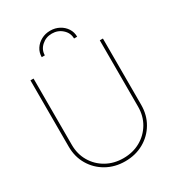

<svg xmlns="http://www.w3.org/2000/svg" viewBox="-219 -1064 1098 1201"><g transform="rotate(-30 330.0 -463.5)"><path d="M330.1 7.8Q255.9 7.8 196.5 -25.6Q137.2 -59.1 102.8 -117.2Q68.4 -175.3 68.4 -249V-727.5H90.8V-249Q90.8 -181.6 122.1 -128.7Q153.3 -75.7 207.5 -45.2Q261.7 -14.6 330.1 -14.6Q398.9 -14.6 452.9 -45.2Q506.8 -75.7 538.1 -128.7Q569.3 -181.6 569.3 -249V-727.5H591.8V-249Q591.8 -175.3 557.6 -117.2Q523.4 -59.1 464.1 -25.6Q404.8 7.8 330.1 7.8ZM330.1 -935.1Q365.7 -935.1 394.8 -919.4Q423.8 -903.8 440.9 -877.4Q458 -851.1 458 -817.9H435.5Q435.5 -857.9 404.5 -886Q373.5 -914.1 330.1 -914.1Q286.6 -914.1 255.6 -886Q224.6 -857.9 224.6 -817.9H202.1Q202.1 -851.1 219.2 -877.4Q236.3 -903.8 265.4 -919.4Q294.4 -935.1 330.1 -935.1Z"/></g></svg>

Font: Inter Display Thin
Style: Regular
Weight: 100
Designer: Rasmus Andersson
Foundry: rsms
Version: Version 4.000;git-a52131595